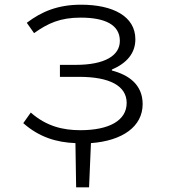

<svg xmlns="http://www.w3.org/2000/svg" viewBox="-20 -596 740 817"><path d="M587 -153C587 -235 529 -277 456 -296V-300C519 -327 556 -369 556 -429C556 -527 460 -576 325 -576C225 -576 156 -546 94 -499L125 -455C184 -497 236 -521 323 -521C428 -521 490 -490 490 -422C490 -360 427 -320 302 -320H235V-269H317C446 -269 519 -231 519 -158C519 -83 444 -42 322 -42C247 -42 177 -59 111 -117L79 -72C147 -12 221 10 301 13L304 201H359L367 13C502 3 587 -58 587 -153Z"/></svg>

Font: Kawkab Mono Light
Style: Regular
Weight: 300
Monospace: yes
Designer: Abdullah Arif
Foundry: Abdullah Arif
Version: Version 1.000;PS 000.500;hotconv 1.0.88;makeotf.lib2.5.64775